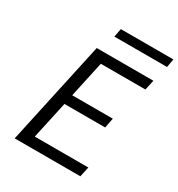

<svg xmlns="http://www.w3.org/2000/svg" viewBox="-201 -997 1045 1127"><g transform="rotate(30 321.5 -433.5)"><path d="M513 0H68L220 -700H604L589 -632H287L234 -388H509L496 -321H220L165 -68H528ZM276 -810 287 -867H643L633 -810Z"/></g></svg>

Font: Isabella Sans
Style: Italic
Weight: 400
Italic angle: -12°
Designer: Christian Thalmann (Catharsis Fonts), Cristiano Sobral
Foundry: The Isabella Sans Project Authors
Version: Version 2.026; ttfautohint (v1.8.4.7-5d5b-dirty)